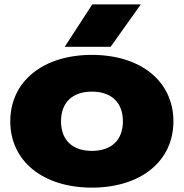

<svg xmlns="http://www.w3.org/2000/svg" viewBox="-20 -841 841 878"><path d="M400 17C624 17 773 -104 773 -286C773 -469 624 -590 400 -590C177 -590 27 -469 27 -286C27 -104 177 17 400 17ZM400 -151C311 -151 259 -201 259 -286C259 -372 311 -422 400 -422C490 -422 542 -372 542 -286C542 -201 490 -151 400 -151ZM276 -627H486L624 -821H402Z"/></svg>

Font: Bounded ExtBd
Style: Regular
Weight: 800
Designer: Vlad Churkin
Version: Version 3.0